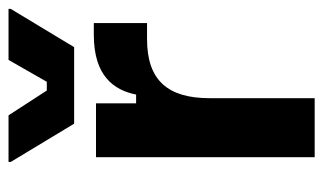

<svg xmlns="http://www.w3.org/2000/svg" viewBox="-170 -570 740 439"><g transform="rotate(-90 199.5 -350.0)"><path d="M311.7 -550 399.2 -695V-700H282.5L232.5 -612.5H212.5L155.8 -700H49.2V-695L136.7 -550ZM195 0V-240C195 -335 235 -383.3 330 -383.3H366.7V-505H340C245 -505 213.3 -458.3 203.3 -408.3H183.3V-500H60V0Z"/></g></svg>

Font: Familjen Grotesk
Style: Bold
Weight: 700
Designer: Anders Wikstroem, Jonas Baeckman, Matilda Gysing, Kristian Moeller
Foundry: Familjen STHLM AB
Version: Version 2.000